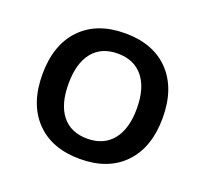

<svg xmlns="http://www.w3.org/2000/svg" viewBox="-96 -624 799 747"><g transform="rotate(20 303.0 -250.0)"><path d="M552 -250Q552 -128 486 -59Q420 10 303 10Q186 10 120 -59Q54 -128 54 -250Q54 -372 120 -441Q186 -510 303 -510Q420 -510 486 -441Q552 -372 552 -250ZM162 -250Q162 -165 198.5 -119.5Q235 -74 303 -74Q371 -74 408 -120Q445 -166 445 -250Q445 -334 408 -380Q371 -426 303 -426Q235 -426 198.5 -380.5Q162 -335 162 -250Z"/></g></svg>

Font: Work Sans Medium
Style: Regular
Weight: 500
Designer: Wei Huang
Foundry: Wei Huang
Version: Version 1.500